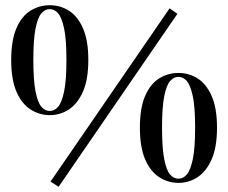

<svg xmlns="http://www.w3.org/2000/svg" viewBox="-20 -693 875 737"><path d="M171 -251Q131 -251 97 -273Q63 -295 43 -341.5Q23 -388 23 -463Q23 -538 43 -584.5Q63 -631 97 -652Q131 -673 171 -673Q211 -673 244.5 -652Q278 -631 298.5 -584.5Q319 -538 319 -463Q319 -388 298.5 -341.5Q278 -295 244.5 -273Q211 -251 171 -251ZM171 -267Q189 -267 203 -283Q217 -299 226 -341.5Q235 -384 235 -463Q235 -542 226 -584Q217 -626 203 -642Q189 -658 171 -658Q153 -658 139 -642Q125 -626 116.5 -584Q108 -542 108 -463Q108 -384 116.5 -341.5Q125 -299 139 -283Q153 -267 171 -267ZM205 24 174 4 631 -661 661 -640ZM665 9Q625 9 591 -13Q557 -35 537 -81.5Q517 -128 517 -203Q517 -278 537 -324.5Q557 -371 591 -392Q625 -413 665 -413Q705 -413 738.5 -392Q772 -371 792.5 -324.5Q813 -278 813 -203Q813 -128 792.5 -81.5Q772 -35 738.5 -13Q705 9 665 9ZM665 -7Q683 -7 697 -23Q711 -39 720 -81.5Q729 -124 729 -203Q729 -282 720 -324Q711 -366 697 -382Q683 -398 665 -398Q647 -398 633 -382Q619 -366 610.5 -324Q602 -282 602 -203Q602 -124 610.5 -81.5Q619 -39 633 -23Q647 -7 665 -7Z"/></svg>

Font: Source Serif 4 60pt SemiBold
Style: Regular
Weight: 600
Version: Version 4.004;hotconv 1.0.116;makeotfexe 2.5.65601